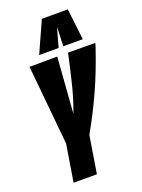

<svg xmlns="http://www.w3.org/2000/svg" viewBox="-171 -1007 803 1084"><g transform="rotate(-20 230.5 -465.5)"><path d="M76 0 112 -223 66 -700 233 -701 208 -366Q236 -440 255 -516Q274 -592 291 -671Q293 -678 294.5 -685.5Q296 -693 297 -701L461 -700Q459 -692 456.5 -683.5Q454 -675 451 -667Q409 -543 361.5 -438Q314 -333 252 -223L216 0ZM140 -744 224 -931H380L402 -744H285L289 -860L257 -744Z"/></g></svg>

Font: Georama ExtraCondensed ExtraBold
Style: Italic
Weight: 800
Width: 2
Italic angle: -9°
Designer: Jean-Baptiste Levee
Foundry: Production Type
Version: Version 1.000